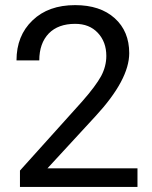

<svg xmlns="http://www.w3.org/2000/svg" viewBox="-20 -741 602 761"><path d="M524.9 -73.7H168L358.4 -280.3C447.8 -377 492.2 -460.4 492.2 -530.3C492.2 -587.9 473.1 -634.3 434.6 -668.9C396 -703.6 343.8 -720.7 277.8 -720.7C207 -720.7 150.9 -700.7 108.9 -660.2C66.4 -619.6 45.4 -566.9 45.4 -501.5H135.7C135.7 -546.9 148.4 -582.5 173.3 -608.4C198.2 -633.8 232.9 -646.5 277.8 -646.5C315.4 -646.5 345.2 -634.8 367.7 -610.8C390.1 -586.9 401.4 -556.6 401.4 -519.5C401.4 -491.7 394.5 -465.3 380.9 -439.5C366.7 -413.6 341.8 -379.9 305.2 -338.4L59.1 -64.9V0H524.9Z"/></svg>

Font: Roboto
Style: Regular
Weight: 400
Designer: Google
Version: Version 2.137; 2017